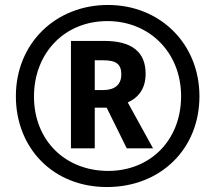

<svg xmlns="http://www.w3.org/2000/svg" viewBox="-20 -744 868 774"><path d="M411 10C626 10 784 -142 784 -356C784 -567 626 -724 415 -724C206 -724 44 -571 44 -356C44 -148 193 10 411 10ZM416 -55C245 -55 117 -176 117 -355C117 -528 238 -659 413 -659C582 -659 710 -533 710 -356C710 -179 586 -55 416 -55ZM266 -146H362V-310H410L491 -146H597L495 -331C541 -352 567 -389 567 -447C567 -534 512 -579 401 -579H266ZM396 -381H362V-501H396C449 -501 469 -485 469 -444C469 -402 442 -381 396 -381Z"/></svg>

Font: Noto Sans Armenian Condensed
Style: Bold
Weight: 700
Width: 3
Designer: Monotype Design Team
Foundry: Monotype Imaging Inc.
Version: Version 2.008